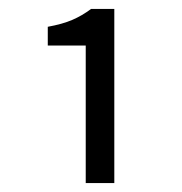

<svg xmlns="http://www.w3.org/2000/svg" viewBox="-20 -805 407 430"><path d="M172 -395V-703H87V-745Q120 -751 142 -760.5Q164 -770 184 -785H236V-395Z"/></svg>

Font: .
Style: 
Weight: 400
Designer: Paul D. Hunt, Dalton Maag
Foundry: Dalton Maag Ltd
Version: Version 1.200